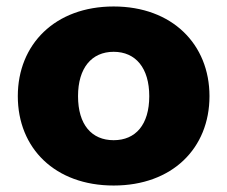

<svg xmlns="http://www.w3.org/2000/svg" viewBox="-20 -558 702 593"><path d="M331 15C512 15 627 -100 627 -261C627 -421 512 -538 331 -538C150 -538 35 -421 35 -261C35 -100 150 15 331 15ZM331 -125C263 -125 221 -173 221 -261C221 -348 263 -398 331 -398C399 -398 441 -348 441 -261C441 -173 399 -125 331 -125Z"/></svg>

Font: Noto Sans Thai Looped Black
Style: Regular
Weight: 900
Designer: Sasikarn Vongin, Ben Mitchell
Foundry: The Fontpad Ltd
Version: Version 1.001